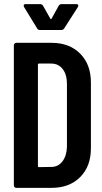

<svg xmlns="http://www.w3.org/2000/svg" viewBox="-20 -907 494 927"><path d="M96.2 -873Q94.2 -878.9 94.2 -879.9Q94.2 -887.2 104 -887.2H172.9Q183.1 -887.2 188 -878.9L223.1 -816.9Q226.1 -812.5 229 -816.9L263.2 -878.9Q268.1 -887.2 277.8 -887.2H348.1Q355 -887.2 357.2 -883.5Q359.4 -879.9 356 -873L290 -770Q285.2 -762.2 275.9 -762.2H172.9Q163.1 -762.2 159.2 -770ZM59.1 0Q53.7 0 50.3 -3.4Q46.9 -6.8 46.9 -12.2V-688Q46.9 -693.4 50.3 -696.8Q53.7 -700.2 59.1 -700.2H229Q315.4 -700.2 367.2 -647.9Q418.9 -595.7 418.9 -508.8V-190.9Q418.9 -104 367.2 -52Q315.4 0 229 0ZM163.1 -105Q163.1 -100.1 168 -100.1L228 -101.1Q260.7 -101.1 281.2 -127.4Q301.8 -153.8 303.2 -198.2V-502Q303.2 -546.9 282.7 -573.5Q262.2 -600.1 227.1 -600.1H168Q163.1 -600.1 163.1 -595.2Z"/></svg>

Font: Barlow Condensed SemiBold
Style: Regular
Weight: 600
Width: 3
Designer: Jeremy Tribby
Foundry: Tribby Type
Version: Version 1.422;hotconv 1.0.109;makeotfexe 2.5.65596